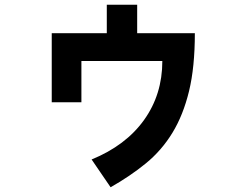

<svg xmlns="http://www.w3.org/2000/svg" viewBox="-20 -706 1040 809"><path d="M801 -566Q801 -423 776.5 -322Q752 -221 706.5 -146.5Q661 -72 595 -18Q529 36 446 83L366 -34Q510 -93 587 -200.5Q664 -308 664 -449H323V-275H198V-566H430V-686H558V-566Z"/></svg>

Font: NanumGothicCoding
Style: Bold
Weight: 700
Monospace: yes
Designer: Kwon Bruce; Nicolas Noh; Sung-woo Choi; Go-un Cha; Soo-hyun Park;
Foundry: NHN Corporation
Version: Version 2.000;PS 1;hotconv 1.0.49;makeotf.lib2.0.14853